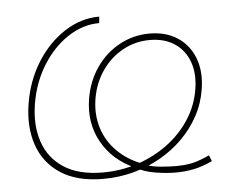

<svg xmlns="http://www.w3.org/2000/svg" viewBox="-45 -607 823 670"><g transform="rotate(-5 366.5 -271.5)"><path d="M291 11.7Q199.2 11.7 141.8 -25.9Q84.5 -63.5 62.5 -127.9Q40.5 -192.4 53.7 -272.9Q66.9 -353 106.9 -416.5Q147 -480 204.3 -516.8Q261.7 -553.7 325.7 -553.7L323.7 -531.2Q266.1 -531.2 213.9 -496.8Q161.6 -462.4 124.8 -403.3Q87.9 -344.2 75.7 -270Q63.5 -196.3 83.3 -137.5Q103 -78.6 155 -44.7Q207 -10.7 292 -10.7Q355 -10.7 413.1 -30Q471.2 -49.3 518.6 -84.2Q565.9 -119.1 597.2 -167Q628.4 -214.8 637.7 -272Q646.5 -326.7 631.3 -368.2Q616.2 -409.7 580.8 -433.3Q545.4 -457 494.1 -457Q442.9 -457 399.2 -432.9Q355.5 -408.7 326.2 -366.5Q296.9 -324.2 287.6 -269Q278.8 -214.8 293.7 -167Q308.6 -119.1 345 -83.3Q381.3 -47.4 436 -27.3Q460.4 -16.1 492.4 -13.4Q524.4 -10.7 544.9 -10.7Q582.5 -10.7 607.4 -16.8Q632.3 -22.9 665 -38.1L673.3 -17.1Q638.2 -0.5 607.4 5.6Q576.7 11.7 543.9 11.7Q512.7 11.7 473.4 5.4Q434.1 -1 404.8 -17.6Q327.6 -51.3 289.6 -119.4Q251.5 -187.5 265.6 -272Q275.9 -333 308.6 -379.9Q341.3 -426.8 389.9 -453.1Q438.5 -479.5 495.1 -479.5Q552.7 -479.5 593.3 -452.6Q633.8 -425.8 651.9 -378.2Q669.9 -330.6 659.7 -269Q651.9 -220.2 628.7 -177.5Q605.5 -134.8 570.6 -100.1Q535.6 -65.4 491.2 -40.3Q446.8 -15.1 396 -1.7Q345.2 11.7 291 11.7Z"/></g></svg>

Font: Inter 20pt Thin
Style: Italic
Weight: 250
Italic angle: -9.3988°
Version: Version 4.001;git-66647c0bb